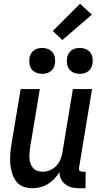

<svg xmlns="http://www.w3.org/2000/svg" viewBox="-20 -994 540 1022"><path d="M152 8Q126 8 103 -1Q80 -10 66 -29Q52 -48 44.5 -71.5Q37 -95 35 -119.5Q33 -144 34.5 -170Q36 -196 40 -221L90 -520H192L140 -207Q138 -193 137 -178Q136 -163 137 -149Q138 -135 143 -122Q148 -109 156.5 -99Q165 -89 179 -84.5Q193 -80 207 -80Q226 -80 245 -87.5Q264 -95 278.5 -110Q293 -125 301 -143.5Q309 -162 312 -181L368 -520H470L401 -103Q400 -98 400 -93.5Q400 -89 403 -86Q406 -83 410.5 -81.5Q415 -80 419 -80H436L435 8H404Q384 8 364.5 4Q345 0 329.5 -11.5Q314 -23 305 -40.5Q296 -58 297 -78Q285 -59 269.5 -42.5Q254 -26 235 -14.5Q216 -3 194.5 2.5Q173 8 152 8ZM404 -601Q388 -601 373 -607Q358 -613 348.5 -625.5Q339 -638 337 -654Q335 -670 337 -687Q339 -698 345 -708.5Q351 -719 360.5 -726Q370 -733 381.5 -736Q393 -739 405 -739Q421 -739 436 -733Q451 -727 460.5 -714.5Q470 -702 472.5 -686Q475 -670 472 -653Q470 -642 464.5 -631.5Q459 -621 449 -614Q439 -607 427.5 -604Q416 -601 404 -601ZM204 -601Q188 -601 173 -607Q158 -613 148.5 -625.5Q139 -638 137 -654Q135 -670 137 -687Q139 -698 145 -708.5Q151 -719 160.5 -726Q170 -733 181.5 -736Q193 -739 205 -739Q221 -739 236 -733Q251 -727 260.5 -714.5Q270 -702 272.5 -686Q275 -670 272 -653Q270 -642 264.5 -631.5Q259 -621 249 -614Q239 -607 227.5 -604Q216 -601 204 -601ZM312 -781 261 -829 406 -974 469 -916Z"/></svg>

Font: Iosevka Curly Semibold
Style: Italic
Weight: 600
Italic angle: -9°
Monospace: yes
Designer: Belleve Invis
Foundry: Belleve Invis
Version: Version 22.1.2; ttfautohint (v1.8.4)